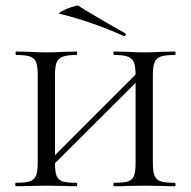

<svg xmlns="http://www.w3.org/2000/svg" viewBox="-20 -647 662 667"><path d="M377 -456Q374 -456 374 -462Q374 -468 377 -468L421 -467Q457 -465 482 -465Q504 -465 542 -467L587 -468Q590 -468 590 -462Q590 -456 587 -456Q554 -456 538.5 -450.5Q523 -445 517 -431Q511 -417 511 -387V-81Q511 -51 517 -36.5Q523 -22 538.5 -17Q554 -12 587 -12Q590 -12 590 -6Q590 0 587 0Q559 0 542 -1L482 -2L421 -1Q405 0 377 0Q374 0 374 -6Q374 -12 377 -12Q410 -12 425 -17Q440 -22 445.5 -36.5Q451 -51 451 -81V-385Q451 -415 445.5 -429.5Q440 -444 424.5 -450Q409 -456 377 -456ZM130 -67 477 -414 492 -400 144 -53ZM36 -456Q34 -456 34 -462Q34 -468 36 -468L81 -467Q119 -465 140 -465Q165 -465 203 -467L246 -468Q248 -468 248 -462Q248 -456 246 -456Q214 -456 198 -450Q182 -444 176.5 -429.5Q171 -415 171 -385V-81Q171 -50 176.5 -36Q182 -22 197 -17Q212 -12 246 -12Q248 -12 248 -6Q248 0 246 0Q218 0 202 -1L140 -2L81 -1Q64 0 35 0Q33 0 33 -6Q33 -12 35 -12Q68 -12 83.5 -17Q99 -22 105 -36.5Q111 -51 111 -81V-387Q111 -417 105.5 -431Q100 -445 84.5 -450.5Q69 -456 36 -456ZM188 -599Q180 -600 194.5 -608Q209 -616 228.5 -622.5Q248 -629 252 -627L281 -609Q380 -550 414 -532Q417 -531 417 -528Q417 -525 415 -523Q413 -521 410 -522Q298 -572 188 -599Z"/></svg>

Font: Cormorant Unicase
Style: Regular
Weight: 400
Designer: Christian Thalmann (Catharsis Fonts)
Foundry: Catharsis Fonts
Version: Version 4.000